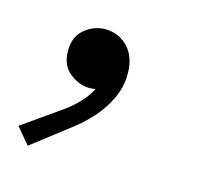

<svg xmlns="http://www.w3.org/2000/svg" viewBox="-97 -153 350 340"><g transform="rotate(15 78.5 17.5)"><path d="M-21 134.8 -45.9 105 20 58.6Q38.6 45.9 51.3 32Q64 18.1 70.3 4.4Q76.7 -9.3 76.2 -22H94.7Q88.9 -7.8 81.1 0Q73.2 7.8 58.6 7.8Q39.1 7.8 21.7 -5.9Q4.4 -19.5 4.4 -46.4Q4.4 -72.3 21.2 -86.2Q38.1 -100.1 58.6 -100.1Q83.5 -100.1 100.3 -82.5Q117.2 -64.9 117.2 -33.7Q117.2 -9.8 106.9 12Q96.7 33.7 80.3 51.8Q64 69.8 45.4 83.5Z"/></g></svg>

Font: Reddit Sans Light
Style: Italic
Weight: 300
Italic angle: -11.25°
Designer: Stephen Hutchings
Version: Version 1.013